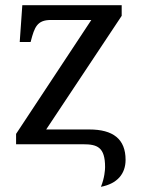

<svg xmlns="http://www.w3.org/2000/svg" viewBox="-20 -556 551 740"><path d="M369 164C432 152 464 114 464 60C464 -20 416 -57 324 -57H158L449 -495V-536H66L56 -394H98L99 -398C113 -451 123 -479 176 -479H332L42 -40V0H300C355 0 385 11 385 88C385 98 383 130 369 164Z"/></svg>

Font: Noto Serif
Style: Regular
Weight: 400
Designer: Monotype Design Team
Foundry: Monotype Imaging Inc.
Version: Version 2.015